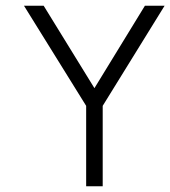

<svg xmlns="http://www.w3.org/2000/svg" viewBox="-20 -653 597 673"><path d="M282 0V-282L64 -633H133L311 -344L488 -633H557L340 -282V0Z"/></svg>

Font: Linear
Style: Regular
Weight: 400
Designer: Braydon G. Fuller
Foundry: Braydon G. Fuller
Version: Version 1.000;PS 001.000;hotconv 1.0.38